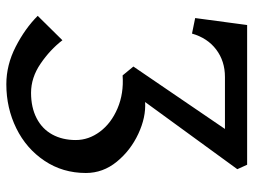

<svg xmlns="http://www.w3.org/2000/svg" viewBox="-117 -673 800 606"><g transform="rotate(90 283.0 -370.0)"><path d="M30 -89 107 -167Q137 -128 181 -98Q225 -68 273 -68Q319 -68 353 -85.5Q387 -103 404.5 -135Q422 -167 422 -209Q422 -250 395.5 -285.5Q369 -321 322 -341Q275 -361 218 -357L190 -391L387 -680H223Q173 -680 136.5 -652.5Q100 -625 86 -576L37 -586L59 -750H500L514 -719L302 -428Q350 -431 402.5 -406.5Q455 -382 490.5 -338.5Q526 -295 526 -241Q526 -168 487.5 -110.5Q449 -53 385 -21.5Q321 10 246 10Q185 10 127.5 -19.5Q70 -49 30 -89Z"/></g></svg>

Font: TMT Limkin
Style: Regular
Weight: 400
Designer: Gabriel Drozdov
Version: Version 1.000;Glyphs 3.1.2 (3151)